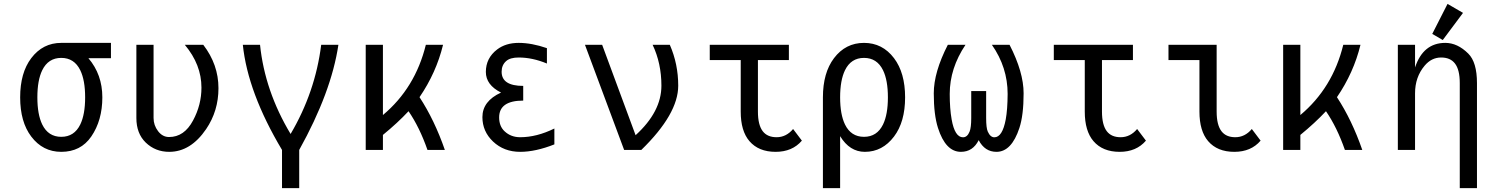

<svg xmlns="http://www.w3.org/2000/svg" viewBox="-20 -766 7657 981"><path d="M293 9.8Q198.7 9.8 139.6 -68.4Q83 -143.1 83 -268.6Q83 -394 139.6 -468.8Q198.7 -546.9 293 -546.9H546.9V-468.8H431.6Q502.9 -385.3 502.9 -268.6Q502.9 -150.9 446.3 -68.4Q392.6 9.8 293 9.8ZM390.1 -129.9Q415 -181.2 415 -268.6Q415 -356 390.1 -407.2Q359.4 -470.2 293 -470.2Q226.6 -470.2 195.8 -407.2Q170.9 -356 170.9 -268.6Q170.9 -181.2 195.8 -129.9Q226.6 -66.9 293 -66.9Q359.4 -66.9 390.1 -129.9Z M676.8 -537.1H764.6V-163.1Q764.6 -126 787.6 -95.9Q810.5 -65.9 843.8 -65.9Q921.4 -65.9 966.3 -150.4Q1009.3 -230 1009.3 -318.4Q1009.3 -435.5 924.3 -537.1H1018.6Q1096.2 -436 1096.2 -315.4Q1096.2 -199.2 1033.2 -106.4Q954.1 9.8 844.7 9.8Q773.9 9.8 724.6 -37.6Q676.8 -84 676.8 -163.1Z M1220.7 -537.1Q1220.7 -537.1 1308.6 -537.1Q1333 -300.8 1464.8 -81.5Q1590.8 -294.9 1621.1 -537.1H1709Q1672.9 -294.9 1508.8 0V195.3H1420.9V0Q1246.1 -293 1220.7 -537.1Z M1848.6 0V-537.1H1936.5V-178.2Q2101.6 -316.4 2155.8 -537.1H2243.7Q2209 -394.5 2123.5 -269.5Q2200.2 -152.3 2252.9 0H2164.1Q2124 -115.2 2067.4 -197.8Q2011.2 -137.7 1936.5 -76.7V0Z M2812.5 -109.4Q2812.5 -109.4 2812.5 -28.3Q2716.3 9.8 2637.7 9.8Q2554.7 9.8 2499 -43Q2444.8 -94.7 2444.8 -167.5Q2444.8 -249.5 2540 -293Q2462.4 -332 2462.4 -398.4Q2462.4 -469.2 2520 -513.2Q2564 -546.9 2630.4 -546.9Q2696.3 -546.9 2774.4 -520Q2774.4 -520 2774.4 -441.4Q2700.2 -472.2 2630.4 -472.2Q2586.9 -472.2 2566.4 -454.1Q2543 -433.6 2543 -399.4Q2543 -327.1 2653.3 -327.1V-252Q2530.3 -252 2530.3 -166Q2530.3 -121.1 2558.1 -95.2Q2590.3 -64.9 2637.7 -64.9Q2722.2 -64.9 2812.5 -109.4Z M3168.9 0 2968.8 -537.1H3056.6L3227.5 -75.2Q3359.4 -195.3 3359.4 -328.1Q3359.4 -442.4 3314.5 -537.1H3402.3Q3445.3 -439 3445.3 -328.1Q3445.3 -183.6 3256.8 0Z M4077.1 -47.4Q4028.3 9.8 3942.9 9.8Q3856 9.8 3809.1 -44.9Q3764.6 -96.7 3764.6 -195.8V-459H3606.4V-537.1H4010.7V-459H3852.5V-195.8Q3852.5 -127.4 3877.4 -95.2Q3900.9 -64.9 3947.8 -64.9Q3997.1 -64.9 4032.2 -106.9Z M4491.7 -129.9Q4516.6 -181.2 4516.6 -268.6Q4516.6 -356 4491.7 -407.2Q4460.9 -470.2 4394.5 -470.2Q4328.1 -470.2 4297.4 -407.2Q4272.5 -356 4272.5 -268.6Q4272.5 -181.2 4297.4 -129.9Q4328.1 -66.9 4394.5 -66.9Q4460.9 -66.9 4491.7 -129.9ZM4184.6 -268.6Q4184.6 -394 4241.2 -468.8Q4300.3 -546.9 4394.5 -546.9Q4488.8 -546.9 4547.9 -468.8Q4604.5 -394 4604.5 -268.6Q4604.5 -143.1 4547.9 -68.4Q4488.8 9.8 4398.9 9.8Q4321.3 9.8 4272.5 -70.3V195.3H4184.6Z M4822.8 -537.1H4913.1Q4832.5 -417 4832.5 -286.1Q4832.5 -210.9 4842.3 -155.8Q4858.4 -64.5 4900.4 -64.5Q4922.4 -64.5 4934.1 -93.8Q4942.4 -114.3 4942.4 -163.1V-300.8H5018.6V-163.1Q5018.6 -112.3 5026.9 -93.8Q5040 -64.5 5060.5 -64.5Q5101.6 -64.5 5118.7 -155.8Q5127.9 -206.1 5128.4 -286.1Q5128.4 -421.9 5047.9 -537.1H5138.2Q5210 -397.5 5210 -289.1Q5210 -177.7 5188.5 -112.3Q5148.4 9.8 5071.3 9.8Q5011.7 9.8 4980.5 -49.8Q4950.7 9.8 4889.6 9.8Q4811.5 9.8 4772.5 -112.3Q4751 -179.7 4751 -289.1Q4751 -397 4822.8 -537.1Z M5835 -47.4Q5786.1 9.8 5700.7 9.8Q5613.8 9.8 5566.9 -44.9Q5522.5 -96.7 5522.5 -195.8V-459H5364.3V-537.1H5768.6V-459H5610.4V-195.8Q5610.4 -127.4 5635.3 -95.2Q5658.7 -64.9 5705.6 -64.9Q5754.9 -64.9 5790 -106.9Z M6420.9 -47.4Q6372.1 9.8 6286.6 9.8Q6199.7 9.8 6152.8 -44.9Q6108.4 -96.7 6108.4 -195.8V-459H5950.2V-537.1H6196.3V-195.8Q6196.3 -127.4 6221.2 -95.2Q6244.6 -64.9 6291.5 -64.9Q6340.8 -64.9 6376 -106.9Z M6536.1 0V-537.1H6624V-178.2Q6789.1 -316.4 6843.3 -537.1H6931.2Q6896.5 -394.5 6811 -269.5Q6887.7 -152.3 6940.4 0H6851.6Q6811.5 -115.2 6754.9 -197.8Q6698.7 -137.7 6624 -76.7V0Z M7122.1 0V-537.1H7210V-421.4Q7251.5 -546.9 7364.7 -546.9Q7426.8 -546.9 7481.9 -492.2Q7526.4 -448.2 7526.4 -341.3V195.3H7438.5V-341.3Q7438.5 -410.2 7413.6 -441.9Q7390.1 -472.2 7343.3 -472.2Q7293.9 -472.2 7258.8 -430.2Q7210 -372.1 7210 -289.1V0ZM7376 -746.1 7455.1 -700.2 7351.6 -561.5 7297.9 -592.8Z"/></svg>

Font: Consola Mono
Style: Book
Weight: 400
Monospace: yes
Designer: Wojciech Kalinowski "wmk69" (wmk69@o2.pl)
Foundry: Wojciech Kalinowski "wmk69" (wmk69@o2.pl)
Version: Version 2.1.0